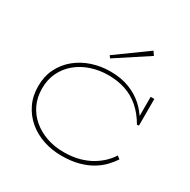

<svg xmlns="http://www.w3.org/2000/svg" viewBox="-213 -1190 1391 1405"><g transform="rotate(30 482.0 -487.5)"><path d="M487 14Q405 14 332.5 -10.5Q260 -35 205 -81.5Q150 -128 118 -194Q86 -260 86 -343Q86 -427 119 -493Q152 -559 209 -605.5Q266 -652 339 -676Q412 -700 492 -700Q582 -700 652 -673Q722 -646 772.5 -600Q823 -554 854 -498L838 -502V-686H869V-461L853 -459Q811 -532 757 -578.5Q703 -625 637.5 -647Q572 -669 492 -669Q417 -669 349 -646.5Q281 -624 229.5 -581.5Q178 -539 148.5 -479Q119 -419 119 -343Q119 -268 147.5 -208Q176 -148 226.5 -105.5Q277 -63 343.5 -40Q410 -17 487 -17Q560 -17 618 -33Q676 -49 720 -75.5Q764 -102 795 -133Q826 -164 844 -194L869 -175Q848 -143 816.5 -109.5Q785 -76 739 -48Q693 -20 630.5 -3Q568 14 487 14ZM440 -781 426 -800 687 -989 709 -957Z"/></g></svg>

Font: BioRhyme SemiExpanded ExtraLight
Style: Regular
Weight: 250
Width: 6
Designer: Aoife Mooney
Foundry: Aoife Mooney Type
Version: Version 1.600;gftools[0.9.33]